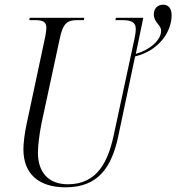

<svg xmlns="http://www.w3.org/2000/svg" viewBox="-20 -790 753 820"><path d="M260 10C400 10 457 -76 485 -208L557 -549C657 -573 713 -653 713 -725C713 -754 699 -770 677 -770C654 -770 637 -755 637 -729C637 -692 668 -686 668 -658C668 -618 618 -576 560 -560L592 -714H475L473 -704H500C537 -704 560 -698 560 -665C560 -655 558 -642 554 -623L466 -214C442 -101 396 -3 270 -3C188 -3 142 -53 142 -138C142 -169 148 -216 157 -262L235 -624C249 -694 270 -704 310 -704H338L340 -714H107L105 -704H129C161 -704 178 -698 178 -672C178 -663 176 -646 171 -623L94 -262C85 -221 80 -179 80 -152C80 -49 144 10 260 10Z"/></svg>

Font: Noto Serif Display Condensed Light
Style: Italic
Weight: 300
Width: 3
Italic angle: -12°
Designer: Monotype Design Team
Foundry: Monotype Imaging Inc.
Version: Version 2.009